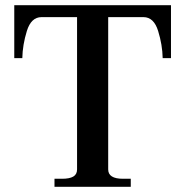

<svg xmlns="http://www.w3.org/2000/svg" viewBox="-20 -720 714 740"><path d="M190 -31H219Q248 -31 262.5 -39.5Q277 -48 277 -67V-654H140Q100 -654 83.5 -600.5Q67 -547 66 -496H35V-700H639V-496H607Q606 -547 589.5 -600.5Q573 -654 533 -654H397V-67Q397 -31 454 -31H484V0H190Z"/></svg>

Font: Taviraj Medium
Style: Regular
Weight: 500
Designer: Katatrad Team
Foundry: CadsonDemak
Version: Version 1.001